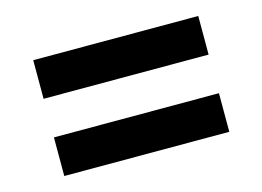

<svg xmlns="http://www.w3.org/2000/svg" viewBox="-55 -580 669 490"><g transform="rotate(-15 280.0 -335.0)"><path d="M498 -488V-386H62V-488ZM498 -284V-182H62V-284Z"/></g></svg>

Font: Roboto Serif 36pt
Style: Bold
Weight: 700
Version: Version 1.008